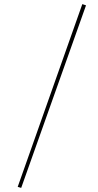

<svg xmlns="http://www.w3.org/2000/svg" viewBox="-20 -818 478 933"><path d="M380 -798 398 -792 83 95 66 90Z"/></svg>

Font: Fira Sans Extra Condensed Thin
Style: Italic
Weight: 250
Width: 3
Italic angle: -8°
Designer: Carrois Corporate & Edenspiekermann AG
Foundry: Carrois Corporate GbR & Edenspiekermann AG
Version: Version 4.203